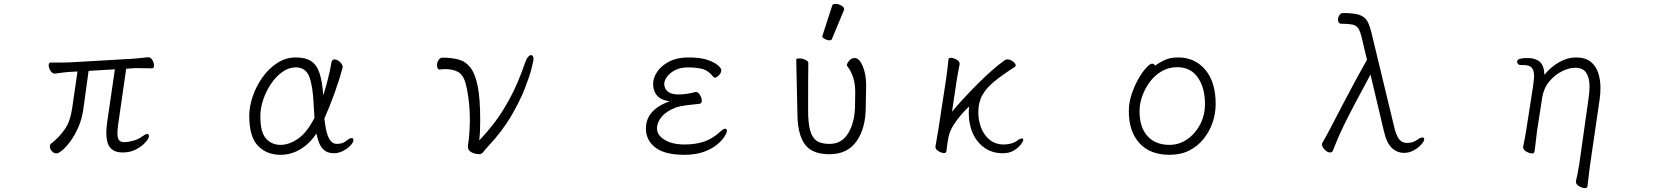

<svg xmlns="http://www.w3.org/2000/svg" viewBox="-20 -779 8540 986"><path d="M570 -423 435 -415 408 -219Q401 -168 382.5 -126Q364 -84 341.5 -53.5Q319 -23 299.5 -7Q280 9 270 9Q257 9 246.5 -2.5Q236 -14 236 -27Q236 -36 243 -42Q283 -73 312 -114Q341 -155 351 -226L378 -412L345 -410Q320 -409 296.5 -405.5Q273 -402 262 -401H261Q248 -401 239 -416Q230 -431 230 -444Q230 -458 241 -458H282Q296 -458 312.5 -458Q329 -458 344 -459L656 -477Q679 -479 703 -481Q727 -483 739 -485H742Q754 -485 762.5 -470.5Q771 -456 771 -443Q771 -428 760 -428Q752 -428 734 -428.5Q716 -429 696 -429Q686 -429 676 -429Q666 -429 657 -428L628 -426L587 -141Q585 -127 584 -115.5Q583 -104 583 -95Q583 -69 591.5 -59Q600 -49 619 -49Q637 -49 664.5 -56.5Q692 -64 711 -79Q728 -91 736 -91Q745 -91 745 -80Q745 -68 727 -48Q709 -28 679 -12Q649 4 611 4Q566 4 546 -20.5Q526 -45 526 -95Q526 -107 527 -120.5Q528 -134 530 -149Z M1605 -93Q1570 -41 1522.5 -12.5Q1475 16 1421 16Q1349 16 1304.5 -30.5Q1260 -77 1260 -184Q1260 -231 1277.5 -283Q1295 -335 1327 -380.5Q1359 -426 1403 -455Q1447 -484 1499 -484Q1548 -484 1577 -465.5Q1606 -447 1620.5 -404.5Q1635 -362 1640 -289Q1653 -330 1664 -373Q1675 -416 1682 -458Q1685 -474 1698 -474Q1711 -474 1725.5 -461Q1740 -448 1740 -434Q1740 -433 1739.5 -432Q1739 -431 1739 -429Q1723 -370 1697.5 -299.5Q1672 -229 1646 -171Q1652 -114 1662 -86Q1672 -58 1684.5 -49Q1697 -40 1709 -40Q1722 -40 1735 -43.5Q1748 -47 1760 -57Q1776 -70 1786 -70Q1795 -70 1795 -60Q1795 -48 1780 -32Q1765 -16 1742 -4Q1719 8 1694 8Q1660 8 1638.5 -13.5Q1617 -35 1605 -93ZM1595 -174Q1594 -188 1593 -204Q1592 -220 1591 -237Q1587 -336 1568.5 -384.5Q1550 -433 1499 -433Q1463 -433 1430.5 -410Q1398 -387 1372.5 -349.5Q1347 -312 1332 -268Q1317 -224 1317 -182Q1317 -100 1346 -67.5Q1375 -35 1421 -35Q1465 -35 1511 -67Q1557 -99 1595 -174Z M2237 -422Q2231 -422 2227.5 -428.5Q2224 -435 2224 -444Q2224 -457 2231.5 -470Q2239 -483 2253 -483Q2300 -483 2336 -473Q2372 -463 2396.5 -431Q2421 -399 2433.5 -335Q2446 -271 2446 -163Q2446 -135 2445 -108.5Q2444 -82 2441 -58Q2479 -97 2519 -149Q2559 -201 2599.5 -276Q2640 -351 2677 -458Q2684 -478 2692 -487Q2700 -496 2707 -496Q2720 -496 2720 -474Q2720 -470 2710 -429Q2700 -388 2675 -324Q2650 -260 2605 -183Q2560 -106 2489 -30Q2469 -8 2461 2.5Q2453 13 2439 13Q2435 13 2421.5 10.5Q2408 8 2395.5 -0.5Q2383 -9 2383 -27Q2383 -35 2385 -45.5Q2387 -56 2388 -69Q2390 -92 2391.5 -114.5Q2393 -137 2393 -160Q2393 -221 2385.5 -276Q2378 -331 2367 -364Q2355 -398 2329.5 -411Q2304 -424 2268 -424Q2261 -424 2253.5 -423.5Q2246 -423 2238 -422Z M3419 -259Q3376 -264 3355 -287.5Q3334 -311 3334 -347Q3334 -379 3355 -410.5Q3376 -442 3417 -463Q3458 -484 3516 -484Q3578 -484 3614.5 -471Q3651 -458 3667.5 -443Q3684 -428 3684 -420Q3684 -403 3671 -391.5Q3658 -380 3653 -380Q3647 -380 3642.5 -385Q3638 -390 3633 -396Q3609 -422 3576.5 -427.5Q3544 -433 3514 -433Q3475 -433 3447.5 -419Q3420 -405 3405.5 -385Q3391 -365 3391 -347Q3391 -343 3394.5 -330Q3398 -317 3414 -305.5Q3430 -294 3467 -294Q3486 -294 3509 -297.5Q3532 -301 3549 -306Q3550 -306 3551 -306.5Q3552 -307 3553 -307Q3565 -307 3574.5 -291.5Q3584 -276 3584 -262Q3584 -247 3572 -246Q3541 -243 3506 -238.5Q3471 -234 3454 -228Q3404 -210 3379 -180.5Q3354 -151 3354 -119Q3354 -85 3393 -61Q3432 -37 3496 -37Q3554 -37 3599 -53Q3644 -69 3682 -106Q3696 -118 3703 -118Q3713 -118 3713 -106Q3713 -98 3701 -78.5Q3689 -59 3663 -37Q3637 -15 3595 0.5Q3553 16 3494 16Q3394 16 3345.5 -21.5Q3297 -59 3297 -119Q3297 -215 3419 -259Z M4203 -594Q4254 -750 4254 -751Q4256 -759 4271 -759Q4286 -759 4300.5 -750.5Q4315 -742 4315 -732Q4315 -730 4315 -729L4252 -578Q4250 -572 4239 -572Q4228 -572 4215.5 -579Q4203 -586 4203 -590Q4203 -592 4203 -594ZM4426 -230Q4426 -121 4379 -54Q4332 13 4240 13Q4177 13 4140 -12Q4075 -57 4075 -198Q4071 -394 4069 -474Q4070 -479 4085 -479Q4100 -479 4115.5 -472Q4131 -465 4131 -456Q4130 -401 4130 -210Q4130 -149 4140 -111Q4150 -73 4173 -56.5Q4196 -40 4240 -40Q4304 -40 4337.5 -97.5Q4371 -155 4371 -242L4372 -306Q4372 -388 4330 -441L4329 -444Q4329 -453 4340.5 -467Q4352 -481 4369 -481Q4393 -481 4410.5 -439.5Q4428 -398 4428 -342Q4428 -339 4426 -230Z M4784 -27 4799 -115 4838 -369Q4841 -389 4845 -421.5Q4849 -454 4851 -475Q4852 -482 4863 -482Q4876 -482 4892 -473Q4908 -464 4908 -452V-449Q4905 -435 4900 -407Q4895 -379 4892 -360L4869 -205Q4890 -231 4922 -266Q4954 -301 4991.5 -339Q5029 -377 5067.5 -411.5Q5106 -446 5140 -470Q5143 -472 5146 -473Q5149 -474 5153 -474Q5167 -474 5181.5 -463.5Q5196 -453 5196 -443Q5196 -438 5191 -435Q5128 -395 5086.5 -361Q5045 -327 5024.5 -290Q5004 -253 5004 -202Q5004 -161 5018.5 -123Q5033 -85 5062.5 -61Q5092 -37 5135 -37Q5152 -37 5170.5 -41.5Q5189 -46 5201 -55Q5218 -68 5228 -68Q5235 -68 5235 -61Q5235 -54 5222.5 -37Q5210 -20 5186.5 -6Q5163 8 5130 8Q5077 8 5037.5 -19Q4998 -46 4976.5 -92.5Q4955 -139 4955 -198Q4955 -206 4955.5 -215Q4956 -224 4957 -232Q4941 -218 4918 -192Q4895 -166 4876 -135.5Q4857 -105 4851 -75Q4848 -61 4845 -40.5Q4842 -20 4840 -1Q4838 7 4828 7Q4816 7 4800 -2.5Q4784 -12 4784 -24Z M5912 -442Q5932 -457 5960.5 -470.5Q5989 -484 6031 -484Q6116 -484 6169.5 -421Q6223 -358 6223 -245Q6223 -197 6207.5 -151Q6192 -105 6162 -67Q6132 -29 6088 -6.5Q6044 16 5986 16Q5886 16 5831.5 -44Q5777 -104 5777 -207Q5777 -252 5791.5 -295.5Q5806 -339 5826.5 -374.5Q5847 -410 5866.5 -431Q5886 -452 5896 -452Q5907 -452 5912 -442ZM5986 -35Q6035 -35 6076.5 -63.5Q6118 -92 6143 -139.5Q6168 -187 6168 -245Q6168 -329 6131 -381.5Q6094 -434 6025 -434Q5983 -434 5947.5 -414Q5912 -394 5886.5 -360.5Q5861 -327 5846.5 -287Q5832 -247 5832 -208Q5832 -125 5873 -80Q5914 -35 5986 -35Z M7018 -396Q6966 -300 6933 -237Q6900 -174 6880.5 -133.5Q6861 -93 6849 -64.5Q6837 -36 6826 -8Q6822 4 6810 4Q6797 4 6783 -10.5Q6769 -25 6769 -38Q6769 -42 6771 -46Q6782 -64 6793.5 -85.5Q6805 -107 6818 -132Q6850 -193 6882 -254.5Q6914 -316 6944.5 -372Q6975 -428 7000 -472L6973 -586Q6965 -620 6954.5 -634.5Q6944 -649 6924 -653Q6904 -657 6869 -657Q6859 -657 6855 -663.5Q6851 -670 6851 -678Q6851 -689 6858 -700.5Q6865 -712 6877 -712Q6935 -712 6962.5 -702Q6990 -692 7002 -670Q7014 -648 7023 -611L7141 -122Q7151 -82 7165.5 -63.5Q7180 -45 7206 -45Q7236 -45 7258 -61Q7267 -68 7274 -70.5Q7281 -73 7285 -73Q7294 -73 7294 -64Q7294 -54 7279.5 -37.5Q7265 -21 7241.5 -7.5Q7218 6 7191 6Q7155 6 7128 -19Q7101 -44 7087 -105Z M8073 152Q8077 135 8081.5 112.5Q8086 90 8090 65L8138 -274Q8140 -290 8141.5 -305Q8143 -320 8143 -334Q8143 -378 8126.5 -404.5Q8110 -431 8069 -431Q8038 -431 8001.5 -413Q7965 -395 7936.5 -361Q7908 -327 7900 -279L7873 -104Q7872 -95 7869.5 -74Q7867 -53 7864.5 -31.5Q7862 -10 7860 1Q7858 9 7848 9Q7835 9 7818.5 -0.5Q7802 -10 7802 -23V-26Q7806 -44 7811 -71Q7816 -98 7818 -112L7852 -330Q7854 -347 7856 -361.5Q7858 -376 7858 -388Q7858 -418 7846 -431.5Q7834 -445 7803 -445H7789Q7781 -445 7776 -450Q7771 -455 7771 -462Q7771 -473 7785.5 -477Q7800 -481 7826 -481Q7865 -481 7887.5 -461.5Q7910 -442 7911 -395Q7945 -436 7987.5 -460Q8030 -484 8073 -484Q8121 -484 8148.5 -462Q8176 -440 8187.5 -404.5Q8199 -369 8199 -328Q8199 -314 8198 -299Q8197 -284 8195 -270L8145 73L8132 179Q8130 187 8119 187Q8106 187 8089.5 177.5Q8073 168 8073 155Z"/></svg>

Font: Moon Stars Kai HW Light
Style: Regular
Weight: 300
Designer: GuiWonder
Version: Version 1.101